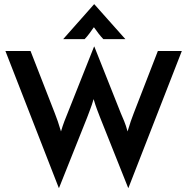

<svg xmlns="http://www.w3.org/2000/svg" viewBox="-20 -866 884 907"><path d="M257.6 21.5 5.6 -625H124.3L238.9 -331.2Q246.5 -312.5 253.1 -292.7Q259.7 -272.9 268.1 -245.1Q276.4 -272.9 284 -292.7Q291.7 -312.5 299.3 -331.2L424.3 -645.8H425.7L550.7 -331.2Q558.3 -313.2 566.7 -293.4Q575 -273.6 582.6 -245.1Q591 -273.6 597.9 -293.4Q604.9 -313.2 611.8 -331.2L725.7 -625H838.9L586.8 21.5H585.4L452.8 -311.1Q445.8 -329.2 438.2 -349.3Q430.6 -369.4 422.2 -397.9Q413.9 -369.4 406.2 -349.7Q398.6 -329.9 391.7 -311.1L259 21.5ZM278.5 -681.2 424.3 -845.8H425.7L572.2 -681.2H468.1Q455.6 -694.4 445.5 -707.6Q435.4 -720.8 423.6 -737.5Q411.8 -720.8 402.1 -707.6Q392.4 -694.4 379.9 -681.2Z"/></svg>

Font: Afacad Flux SemiBold
Style: Regular
Weight: 600
Designer: Kristian Moeller
Foundry: Dicotype
Version: Version 1.100